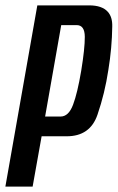

<svg xmlns="http://www.w3.org/2000/svg" viewBox="-50 -695 438 715"><path d="M-30 0 89 -675H282Q330 -675 351.5 -651Q369 -631.5 368 -596Q367 -517 353.5 -434.5Q340.5 -348 313 -267.8Q285.5 -187.5 198.5 -187.5H105L71.5 0ZM118 -261H175.5Q205.5 -261 222 -304.8Q238.5 -348.5 252.5 -432Q266 -514.5 265.8 -558Q265.5 -601.5 235.5 -601.5H178Z"/></svg>

Font: Anybody Condensed Medium
Style: Italic
Weight: 500
Width: 3
Italic angle: -10°
Designer: Tyler Finck
Foundry: Etcetera Type Company
Version: Version 1.010; ttfautohint (v1.8.3) -l 8 -r 50 -G 200 -x 14 